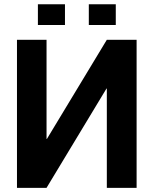

<svg xmlns="http://www.w3.org/2000/svg" viewBox="-20 -902 741 922"><path d="M636 0H493V-476.5L491.5 -477L203.5 0H61.5V-711H203.5V-235L205 -234.5L493 -711H636ZM536 -782H406.5V-881.5H536ZM292 -782H162V-881.5H292Z"/></svg>

Font: Roberto Sans
Style: Bold
Weight: 700
Designer: Google (font) & Cristiano Sobral (main changes)
Version: Version 1.000;October 12, 2021;FontCreator 14.0.0.2814 64-bi